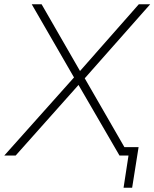

<svg xmlns="http://www.w3.org/2000/svg" viewBox="-34 -725 720 895"><path d="M-14 0 311 -364 114 -705H160L339 -394L613 -705H666L361 -360L546 -39H612L582 150H542L565 0H523L332 -329L39 0Z"/></svg>

Font: Nunito Sans ExtraLight
Style: Italic
Weight: 200
Italic angle: -9°
Designer: Vernon Adams
Foundry: Vernon Adams
Version: Version 3.006; ttfautohint (v1.8.3)